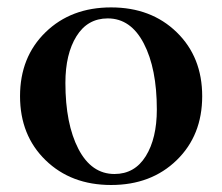

<svg xmlns="http://www.w3.org/2000/svg" viewBox="-20 -496 612 529"><path d="M105.5 -54.7Q35.2 -123 35.2 -231Q35.2 -338.9 105.5 -407.2Q175.8 -475.6 286.1 -475.6Q396.5 -475.6 466.8 -407.2Q537.1 -338.9 537.1 -231Q537.1 -123 466.8 -54.7Q396.5 13.7 286.1 13.7Q175.8 13.7 105.5 -54.7ZM160.2 -267.6Q160.2 -154.8 196 -85.7Q231.9 -16.6 295.4 -16.6Q351.1 -16.6 381.6 -65.7Q412.1 -114.7 412.1 -194.3Q412.1 -307.1 376.2 -376.2Q340.3 -445.3 276.9 -445.3Q221.2 -445.3 190.7 -396.2Q160.2 -347.2 160.2 -267.6Z"/></svg>

Font: Monomachus
Style: Medium
Weight: 500
Designer: Alexey Kryukov
Version: Version 1.0